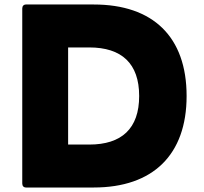

<svg xmlns="http://www.w3.org/2000/svg" viewBox="-20 -792 907 854"><path d="M96 42H397C660 42 810 -103 810 -365C810 -629 660 -772 397 -772H96C85 -772 79 -765 79 -754V24C79 35 85 42 96 42ZM377 -149H283V-581H377C521 -581 599 -510 599 -365C599 -220 521 -149 377 -149Z"/></svg>

Font: LINE Seed JP App_OTF ExtraBold
Style: Regular
Weight: 800
Designer: LINE & Fontrix & Fontworks
Version: Version 1.013